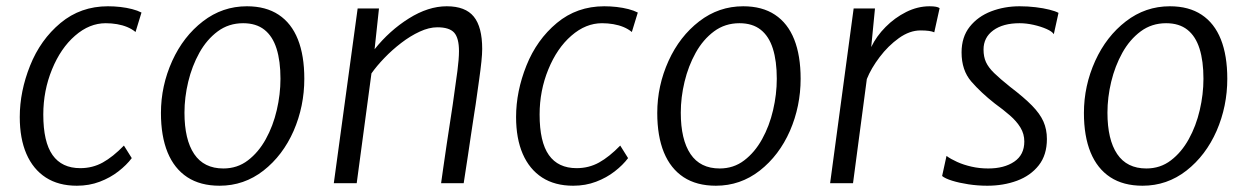

<svg xmlns="http://www.w3.org/2000/svg" viewBox="-20 -584 3981 612"><path d="M225 8Q166.5 8 126 -18.2Q85.5 -44.5 64.2 -93.5Q43 -142.5 43 -211Q43 -292.5 76 -375Q109 -457.5 173 -510.8Q237 -564 324 -564Q343.5 -564 363.5 -561.8Q383.5 -559.5 401 -555Q418.5 -550.5 431 -544L412 -482Q400.5 -491.5 385.5 -497.8Q370.5 -504 353 -507Q335.5 -510 317 -510Q291 -510 266.8 -500.2Q242.5 -490.5 219 -470Q173.5 -430.5 145.8 -362.8Q118 -295 118 -219Q118 -131.5 147.5 -89.8Q177 -48 236 -48Q275 -48 307.5 -66Q340 -84 375 -120L400 -80Q383.5 -58 357.5 -37.8Q331.5 -17.5 298 -4.8Q264.5 8 225 8Z M680 8Q618.5 8 577 -19.2Q535.5 -46.5 514.2 -98.2Q493 -150 493 -224Q493 -310.5 529 -390Q564.5 -468 626.8 -516Q689 -564 767 -564Q827.5 -564 868.2 -537Q909 -510 929.5 -458.5Q950 -407 950 -333Q950 -245.5 916 -167Q881.5 -88.5 819.8 -40.2Q758 8 680 8ZM692 -47Q736.5 -47 770.2 -72.8Q804 -98.5 827.2 -140.5Q850.5 -182.5 862.2 -233Q874 -283.5 874 -333Q874 -389.5 861.5 -429Q849 -468.5 822.8 -489.2Q796.5 -510 755 -510Q709 -510 674 -484Q639 -458 615.5 -415.8Q592 -373.5 580 -323.5Q568 -273.5 568 -225Q568 -139 599 -93Q630 -47 692 -47Z M1117 0H1044L1120 -557H1188L1174 -427Q1221.5 -486.5 1283.2 -525.2Q1345 -564 1404 -564Q1463.5 -564 1490.2 -531Q1517 -498 1517 -428Q1517 -412 1514.5 -387.8Q1512 -363.5 1507.2 -329.5Q1502.5 -295.5 1496 -250Q1494.5 -240.5 1492.5 -228Q1490.5 -215.5 1487.8 -197.2Q1485 -179 1481 -152.2Q1477 -125.5 1471.5 -88Q1466 -50.5 1458 0H1386Q1388.5 -17.5 1392.5 -46.2Q1396.5 -75 1403.8 -123.8Q1411 -172.5 1423 -250Q1433 -319 1438 -357.8Q1443 -396.5 1443 -421Q1443 -462.5 1427.8 -479.8Q1412.5 -497 1374 -497Q1347.5 -497 1317.8 -483.2Q1288 -469.5 1259 -447.2Q1230 -425 1205.2 -399.2Q1180.5 -373.5 1164 -350Z M1807 8Q1748.5 8 1708 -18.2Q1667.5 -44.5 1646.2 -93.5Q1625 -142.5 1625 -211Q1625 -292.5 1658 -375Q1691 -457.5 1755 -510.8Q1819 -564 1906 -564Q1925.5 -564 1945.5 -561.8Q1965.5 -559.5 1983 -555Q2000.5 -550.5 2013 -544L1994 -482Q1982.5 -491.5 1967.5 -497.8Q1952.5 -504 1935 -507Q1917.5 -510 1899 -510Q1873 -510 1848.8 -500.2Q1824.5 -490.5 1801 -470Q1755.5 -430.5 1727.8 -362.8Q1700 -295 1700 -219Q1700 -131.5 1729.5 -89.8Q1759 -48 1818 -48Q1857 -48 1889.5 -66Q1922 -84 1957 -120L1982 -80Q1965.5 -58 1939.5 -37.8Q1913.5 -17.5 1880 -4.8Q1846.5 8 1807 8Z M2262 8Q2200.5 8 2159 -19.2Q2117.5 -46.5 2096.2 -98.2Q2075 -150 2075 -224Q2075 -310.5 2111 -390Q2146.5 -468 2208.8 -516Q2271 -564 2349 -564Q2409.5 -564 2450.2 -537Q2491 -510 2511.5 -458.5Q2532 -407 2532 -333Q2532 -245.5 2498 -167Q2463.5 -88.5 2401.8 -40.2Q2340 8 2262 8ZM2274 -47Q2318.5 -47 2352.2 -72.8Q2386 -98.5 2409.2 -140.5Q2432.5 -182.5 2444.2 -233Q2456 -283.5 2456 -333Q2456 -389.5 2443.5 -429Q2431 -468.5 2404.8 -489.2Q2378.5 -510 2337 -510Q2291 -510 2256 -484Q2221 -458 2197.5 -415.8Q2174 -373.5 2162 -323.5Q2150 -273.5 2150 -225Q2150 -139 2181 -93Q2212 -47 2274 -47Z M2699 0H2626L2701 -557H2769L2757 -434Q2773.5 -468.5 2802.8 -498Q2832 -527.5 2868.5 -545.8Q2905 -564 2943 -564Q2967.5 -564 2975 -558L2958 -481Q2951.5 -484 2940.8 -485.5Q2930 -487 2914 -487Q2879.5 -487 2845.2 -462.5Q2811 -438 2783.8 -402Q2756.5 -366 2743 -332Z M3127 8Q3096.5 8 3067 3.5Q3037.5 -1 3015 -8Q2992.5 -15 2983 -23L2997 -87Q3010.5 -77 3031 -67.8Q3051.5 -58.5 3076.8 -52.8Q3102 -47 3130 -47Q3181 -47 3213 -68.8Q3245 -90.5 3245 -133Q3245 -157 3232.8 -177.2Q3220.5 -197.5 3199.2 -216Q3178 -234.5 3151 -254Q3107 -288.5 3076 -324.2Q3045 -360 3045 -417Q3045 -466 3071 -498.8Q3097 -531.5 3139.2 -547.8Q3181.5 -564 3230 -564Q3256.5 -564 3281.2 -561Q3306 -558 3325 -553.2Q3344 -548.5 3354 -543L3339 -475Q3334 -483.5 3316 -491.5Q3298 -499.5 3274.5 -504.8Q3251 -510 3230 -510Q3177 -510 3146 -487.2Q3115 -464.5 3115 -426Q3115 -403 3122.8 -386Q3130.5 -369 3149 -351Q3167.5 -333 3200 -307Q3244 -273.5 3269.5 -247.5Q3295 -221.5 3306 -196.5Q3317 -171.5 3317 -141Q3317 -90 3291 -57Q3265 -24 3221.8 -8Q3178.5 8 3127 8Z M3622 8Q3560.5 8 3519 -19.2Q3477.5 -46.5 3456.2 -98.2Q3435 -150 3435 -224Q3435 -310.5 3471 -390Q3506.5 -468 3568.8 -516Q3631 -564 3709 -564Q3769.5 -564 3810.2 -537Q3851 -510 3871.5 -458.5Q3892 -407 3892 -333Q3892 -245.5 3858 -167Q3823.5 -88.5 3761.8 -40.2Q3700 8 3622 8ZM3634 -47Q3678.5 -47 3712.2 -72.8Q3746 -98.5 3769.2 -140.5Q3792.5 -182.5 3804.2 -233Q3816 -283.5 3816 -333Q3816 -389.5 3803.5 -429Q3791 -468.5 3764.8 -489.2Q3738.5 -510 3697 -510Q3651 -510 3616 -484Q3581 -458 3557.5 -415.8Q3534 -373.5 3522 -323.5Q3510 -273.5 3510 -225Q3510 -139 3541 -93Q3572 -47 3634 -47Z"/></svg>

Font: Merriweather Sans Variable Regular
Style: Italic
Weight: 300
Italic angle: -8°
Designer: Eben Sorkin
Foundry: Eben Sorkin
Version: Version 2.001